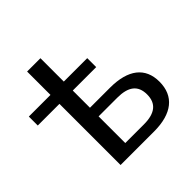

<svg xmlns="http://www.w3.org/2000/svg" viewBox="-183 -882 1044 1044"><g transform="rotate(-45 339.0 -359.5)"><path d="M425.8 0C564.5 0 638.7 -60.5 638.7 -170.9C638.7 -279.8 564.5 -337.9 425.3 -337.9H271V-470.2H451.2V-539.1H271V-718.8H168.5V-539.1H2V-470.2H168.5V0ZM271 -271.5H414.1C498.5 -271.5 542 -240.2 542 -169.4C542 -99.1 498.5 -66.4 414.1 -66.4H271Z"/></g></svg>

Font: Winston
Style: Regular
Weight: 400
Designer: Vernon Adams, Kim Jin-seong, David Berlow, Cristiano Sobral
Foundry: The Winston Project Authors
Version: Version 3.004